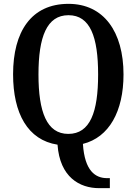

<svg xmlns="http://www.w3.org/2000/svg" viewBox="-20 -745 710 998"><path d="M495 233H551V181H537C476 181 420 144 411 3C547 -31 622 -166 622 -358C622 -580 519 -725 336 -725C142 -725 48 -580 48 -359C48 -156 124 -17 279 7C291 176 394 233 495 233ZM335 -49C223 -49 180 -163 180 -358C180 -553 223 -666 336 -666C449 -666 490 -553 490 -358C490 -163 449 -49 335 -49Z"/></svg>

Font: Noto Serif Armenian Condensed SemiBold
Style: Regular
Weight: 600
Width: 3
Designer: Monotype Design Team
Foundry: Monotype Imaging Inc.
Version: Version 2.008